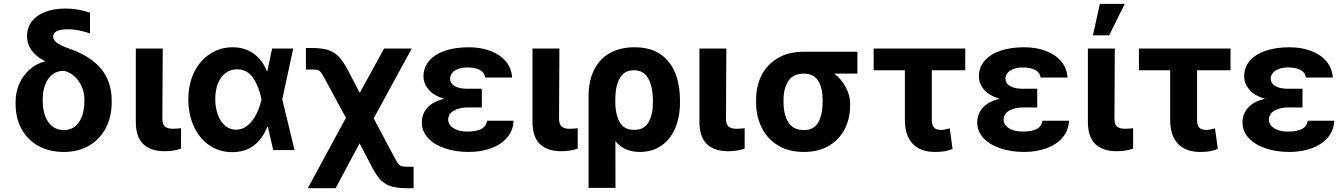

<svg xmlns="http://www.w3.org/2000/svg" viewBox="-20 -784 7023 1003"><path d="M322.3 -739.3Q355.5 -739.3 385.7 -734.1Q416 -729 450.2 -717.8V-609.4Q426.3 -618.2 395 -624.5Q363.8 -630.9 333 -630.9Q257.8 -630.9 257.8 -591.8Q257.8 -576.7 274.9 -562.3Q292 -547.9 333 -533.2Q450.2 -493.7 506.8 -426Q563.5 -358.4 563.5 -258.8V-250Q563.5 -174.3 532.7 -115.2Q502 -56.2 445.3 -23.2Q388.7 9.8 313.5 9.8Q237.3 9.8 179.9 -22.2Q122.6 -54.2 91.8 -111.6Q61 -168.9 61.5 -242.2V-251Q61 -301.8 80.8 -346.4Q100.6 -391.1 135.5 -421.6Q170.4 -452.1 213.9 -462.9L212.9 -465.8Q167.5 -489.3 144.3 -522Q121.1 -554.7 121.1 -595.7Q121.1 -639.2 145.8 -671.6Q170.4 -704.1 215.8 -721.7Q261.2 -739.3 322.3 -739.3ZM313.5 -104.5Q364.7 -104.5 392.8 -146.5Q420.9 -188.5 420.9 -257.8V-265.6Q420.9 -299.8 407 -331.5Q393.1 -363.3 368.4 -385.5Q343.8 -407.7 313.5 -414.1Q278.8 -414.1 253.9 -394.8Q229 -375.5 216.1 -341.8Q203.1 -308.1 203.1 -265.6V-257.8Q203.1 -212.9 215.8 -178.2Q228.5 -143.6 253.4 -124Q278.3 -104.5 313.5 -104.5Z M830.1 -530.3 828.1 -165Q828.1 -134.3 841.8 -122.8Q855.5 -111.3 883.8 -111.3Q895.5 -111.3 906.5 -112.3Q917.5 -113.3 925.8 -114.3V-7.8Q889.2 5.9 838.9 5.9Q767.6 5.9 728.5 -31.2Q689.5 -68.4 689.5 -147.5V-530.3Z M963.9 -265.6Q963.9 -344.7 994.1 -406.5Q1024.4 -468.3 1077.4 -502.7Q1130.4 -537.1 1195.3 -537.1Q1258.8 -537.1 1305.2 -503.7Q1351.6 -470.2 1374 -412.1H1376.5L1401.4 -530.3H1511.7L1454.6 -265.1L1518.6 0H1407.2L1379.4 -121.1H1376Q1353 -60.5 1306.9 -24.7Q1260.7 11.2 1192.4 10.7Q1126.5 10.7 1074.5 -24.4Q1022.5 -59.6 993.2 -122.6Q963.9 -185.5 963.9 -265.6ZM1212.9 -106.4Q1248 -106.4 1275.6 -130.6Q1303.2 -154.8 1320.6 -190.7Q1337.9 -226.6 1345.7 -263.7L1346.2 -265.1L1345.7 -266.6Q1333 -331.1 1302.5 -376.5Q1272 -421.9 1217.8 -421.9Q1183.1 -421.9 1157.5 -402.1Q1131.8 -382.3 1118.2 -347.2Q1104.5 -312 1104.5 -266.6Q1104.5 -220.7 1118.2 -184.1Q1131.8 -147.5 1156.5 -127Q1181.2 -106.4 1212.9 -106.4Z M1787.1 -168.5 1676.8 -372.1Q1663.1 -397.5 1656 -406.7Q1648.9 -416 1639.9 -418.5Q1630.9 -420.9 1609.4 -420.9H1578.1V-533.2H1609.4Q1659.7 -533.2 1691.4 -523.7Q1723.1 -514.2 1746.3 -491.5Q1769.5 -468.8 1793 -425.8L1859.4 -298.8L1986.3 -530.3H2130.9L1932.1 -165.5L2042 41Q2053.7 63.5 2061.3 72.5Q2068.8 81.5 2078.6 84.2Q2088.4 86.9 2109.4 86.9H2140.6V199.2H2109.4Q2058.1 199.2 2026.4 190.2Q1994.6 181.2 1971.7 158.9Q1948.7 136.7 1925.8 93.8L1858.4 -35.2L1733.4 199.2H1587.9Z M2301.3 -268.1Q2247.6 -283.2 2220 -314.9Q2192.4 -346.7 2192.4 -384.8Q2192.4 -432.6 2222.4 -467Q2252.4 -501.5 2305.9 -519.3Q2359.4 -537.1 2428.7 -537.1Q2491.7 -537.1 2542 -518.1Q2592.3 -499 2622.3 -463.4Q2652.3 -427.7 2655.3 -378.9H2514.6Q2511.7 -404.8 2487.1 -418.2Q2462.4 -431.6 2421.9 -431.6Q2393.1 -431.6 2372.6 -423.6Q2352.1 -415.5 2341.6 -402.3Q2331.1 -389.2 2331.1 -373Q2331.1 -348.6 2355 -334.5Q2378.9 -320.3 2421.9 -320.3H2497.1V-222.7H2421.9Q2379.9 -222.7 2350.8 -206.1Q2321.8 -189.5 2321.3 -158.2Q2321.8 -141.1 2333.7 -127.2Q2345.7 -113.3 2368.2 -105Q2390.6 -96.7 2421.9 -96.7Q2470.7 -96.7 2495.6 -110.8Q2520.5 -125 2524.4 -153.3H2663.1Q2660.6 -101.6 2628.7 -64.7Q2596.7 -27.8 2544.2 -9Q2491.7 9.8 2428.7 9.8Q2359.9 9.8 2304 -9.3Q2248 -28.3 2215.8 -63.2Q2183.6 -98.1 2183.6 -144.5Q2183.6 -189 2212.6 -221.4Q2241.7 -253.9 2301.3 -268.1Z M2902.3 -530.3 2900.4 -165Q2900.4 -134.3 2914.1 -122.8Q2927.7 -111.3 2956.1 -111.3Q2967.8 -111.3 2978.8 -112.3Q2989.7 -113.3 2998 -114.3V-7.8Q2961.4 5.9 2911.1 5.9Q2839.8 5.9 2800.8 -31.2Q2761.7 -68.4 2761.7 -147.5V-530.3Z M3294.9 -537.1Q3377.4 -537.1 3430.4 -500.5Q3483.4 -463.9 3507.8 -401.4Q3532.2 -338.9 3532.2 -258.8V-250Q3532.2 -171.9 3506.8 -113.3Q3481.4 -54.7 3434.1 -22.5Q3386.7 9.8 3322.3 9.8Q3240.7 9.8 3194.8 -46.9L3195.3 197.3H3054.7V-280.3Q3054.7 -362.3 3084 -420.2Q3113.3 -478 3167.2 -507.6Q3221.2 -537.1 3294.9 -537.1ZM3194.3 -244.1Q3195.3 -186 3217.5 -145.8Q3239.7 -105.5 3293 -105.5Q3345.7 -105.5 3368.7 -147Q3391.6 -188.5 3390.6 -250V-258.8Q3390.6 -329.6 3366.9 -373.3Q3343.3 -417 3291 -417Q3241.2 -417 3217.8 -375.2Q3194.3 -333.5 3194.3 -267.6Z M3774.4 -530.3 3772.5 -165Q3772.5 -134.3 3786.1 -122.8Q3799.8 -111.3 3828.1 -111.3Q3839.8 -111.3 3850.8 -112.3Q3861.8 -113.3 3870.1 -114.3V-7.8Q3833.5 5.9 3783.2 5.9Q3711.9 5.9 3672.9 -31.2Q3633.8 -68.4 3633.8 -147.5V-530.3Z M4178.7 -513.7H4459V-399.4H4338.4Q4375.5 -370.1 4398.2 -328.9Q4420.9 -287.6 4420.9 -242.2V-232.4Q4420.9 -164.1 4392.3 -108.9Q4363.8 -53.7 4309.3 -22Q4254.9 9.8 4179.7 9.8Q4101.6 9.8 4045.2 -23.9Q3988.8 -57.6 3959.2 -116.9Q3929.7 -176.3 3929.7 -251V-262.7Q3929.7 -335 3959 -391.8Q3988.3 -448.7 4044.4 -481.2Q4100.6 -513.7 4178.7 -513.7ZM4179.7 -104.5Q4231.4 -104.5 4254.4 -144.5Q4277.3 -184.6 4277.3 -251V-262.7Q4277.3 -324.2 4254.2 -361.8Q4231 -399.4 4178.7 -399.4Q4124 -399.4 4098.6 -361.3Q4073.2 -323.2 4073.2 -262.7V-251Q4073.2 -184.6 4098.6 -144.5Q4124 -104.5 4179.7 -104.5Z M5022.5 -417H4847.7V-159.2Q4847.7 -129.4 4859.4 -117.4Q4871.1 -105.5 4893.6 -105.5Q4907.7 -105.5 4914.3 -106.9Q4920.9 -108.4 4941.4 -113.3L4956.1 -5.9Q4934.6 2.9 4913.6 6.3Q4892.6 9.8 4864.3 9.8Q4788.6 9.8 4747.8 -33Q4707 -75.7 4707 -160.2V-417H4543.9V-530.3H5022.5Z M5202.6 -268.1Q5148.9 -283.2 5121.3 -314.9Q5093.8 -346.7 5093.8 -384.8Q5093.8 -432.6 5123.8 -467Q5153.8 -501.5 5207.3 -519.3Q5260.7 -537.1 5330.1 -537.1Q5393.1 -537.1 5443.4 -518.1Q5493.7 -499 5523.7 -463.4Q5553.7 -427.7 5556.6 -378.9H5416Q5413.1 -404.8 5388.4 -418.2Q5363.8 -431.6 5323.2 -431.6Q5294.4 -431.6 5273.9 -423.6Q5253.4 -415.5 5242.9 -402.3Q5232.4 -389.2 5232.4 -373Q5232.4 -348.6 5256.3 -334.5Q5280.3 -320.3 5323.2 -320.3H5398.4V-222.7H5323.2Q5281.2 -222.7 5252.2 -206.1Q5223.1 -189.5 5222.7 -158.2Q5223.1 -141.1 5235.1 -127.2Q5247.1 -113.3 5269.5 -105Q5292 -96.7 5323.2 -96.7Q5372.1 -96.7 5397 -110.8Q5421.9 -125 5425.8 -153.3H5564.5Q5562 -101.6 5530 -64.7Q5498 -27.8 5445.6 -9Q5393.1 9.8 5330.1 9.8Q5261.2 9.8 5205.3 -9.3Q5149.4 -28.3 5117.2 -63.2Q5085 -98.1 5085 -144.5Q5085 -189 5114 -221.4Q5143.1 -253.9 5202.6 -268.1Z M5803.7 -530.3 5801.8 -165Q5801.8 -134.3 5815.4 -122.8Q5829.1 -111.3 5857.4 -111.3Q5869.1 -111.3 5880.1 -112.3Q5891.1 -113.3 5899.4 -114.3V-7.8Q5862.8 5.9 5812.5 5.9Q5741.2 5.9 5702.1 -31.2Q5663.1 -68.4 5663.1 -147.5V-530.3ZM5725.6 -763.7H5855.5L5774.4 -599.6H5689.5Z M6408.2 -417H6233.4V-159.2Q6233.4 -129.4 6245.1 -117.4Q6256.8 -105.5 6279.3 -105.5Q6293.5 -105.5 6300 -106.9Q6306.6 -108.4 6327.1 -113.3L6341.8 -5.9Q6320.3 2.9 6299.3 6.3Q6278.3 9.8 6250 9.8Q6174.3 9.8 6133.5 -33Q6092.8 -75.7 6092.8 -160.2V-417H5929.7V-530.3H6408.2Z M6588.4 -268.1Q6534.7 -283.2 6507.1 -314.9Q6479.5 -346.7 6479.5 -384.8Q6479.5 -432.6 6509.5 -467Q6539.6 -501.5 6593 -519.3Q6646.5 -537.1 6715.8 -537.1Q6778.8 -537.1 6829.1 -518.1Q6879.4 -499 6909.4 -463.4Q6939.5 -427.7 6942.4 -378.9H6801.8Q6798.8 -404.8 6774.2 -418.2Q6749.5 -431.6 6709 -431.6Q6680.2 -431.6 6659.7 -423.6Q6639.2 -415.5 6628.7 -402.3Q6618.2 -389.2 6618.2 -373Q6618.2 -348.6 6642.1 -334.5Q6666 -320.3 6709 -320.3H6784.2V-222.7H6709Q6667 -222.7 6637.9 -206.1Q6608.9 -189.5 6608.4 -158.2Q6608.9 -141.1 6620.8 -127.2Q6632.8 -113.3 6655.3 -105Q6677.7 -96.7 6709 -96.7Q6757.8 -96.7 6782.7 -110.8Q6807.6 -125 6811.5 -153.3H6950.2Q6947.8 -101.6 6915.8 -64.7Q6883.8 -27.8 6831.3 -9Q6778.8 9.8 6715.8 9.8Q6647 9.8 6591.1 -9.3Q6535.2 -28.3 6502.9 -63.2Q6470.7 -98.1 6470.7 -144.5Q6470.7 -189 6499.8 -221.4Q6528.8 -253.9 6588.4 -268.1Z"/></svg>

Font: Pretendard
Style: Bold
Weight: 700
Designer: Base glyphs from Inter by Rasmus Andersson; Hangeul glyphs from Noto Sans CJK(Source Han Sans) by Jang Soo-young and Kan
Foundry: Kil Hyung-jin
Version: Version 1.309